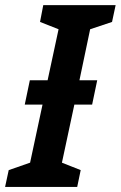

<svg xmlns="http://www.w3.org/2000/svg" viewBox="-63 -734 474 754"><path d="M-43 0 -28.8 -65.9 55.2 -95.2 104 -323.2H34.2L54.2 -418.9H124L167 -619.1L94.2 -647.9L106.9 -713.9H391.1L377 -647.9L291 -619.1L249 -418.9H318.8L298.8 -323.2H229L180.2 -95.2L253.9 -65.9L240.2 0Z"/></svg>

Font: Open Sans Condensed
Style: Bold Italic
Weight: 700
Width: 3
Italic angle: -12°
Designer: Monotype Design Team
Foundry: Monotype Imaging Inc.
Version: Version 3.003; ttfautohint (v1.8.4)